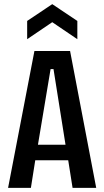

<svg xmlns="http://www.w3.org/2000/svg" viewBox="-20 -906 502 926"><path d="M19 0 146 -660H318L444 0H330L309 -133H150L129 0ZM224 -573 163 -208H296L238 -573ZM111 -717V-805L232 -886L353 -805V-717L232 -799Z"/></svg>

Font: Bricolage Grotesque 10pt Condensed Medium
Style: Regular
Weight: 500
Width: 3
Designer: Mathieu Triay
Foundry: Atelier Triay
Version: Version 1.000; ttfautohint (v1.8.4.7-5d5b);gftools[0.9.32]